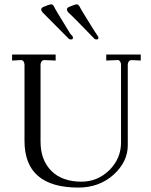

<svg xmlns="http://www.w3.org/2000/svg" viewBox="-20 -846 687 876"><path d="M35.2 -597.2H233.9V-569.8L185.1 -571.8H183.1Q174.3 -571.8 169.9 -565.9Q165 -559.6 165 -551.8V-199.2Q165 -115.7 214.8 -65.9Q263.7 -17.1 352.1 -17.1Q424.8 -17.1 479 -69.8Q532.2 -123 532.2 -195.8V-550.8Q532.2 -559.6 526.9 -566.9Q522 -573.2 514.2 -571.8L464.8 -569.8V-597.2H622.1V-569.8L583 -571.8H581.1Q572.3 -571.8 567.9 -565.9Q563 -559.6 563 -551.8V-183.1Q563 -107.9 498 -48.8Q432.1 9.8 337.9 9.8Q91.8 9.8 91.8 -203.1V-550.8Q91.8 -558.6 86.9 -566.9Q80.6 -573.2 73.2 -571.8L35.2 -569.8ZM411.1 -704.1 425.8 -682.1Q429.2 -676.8 429.2 -673.8Q429.2 -666 420.9 -666Q412.6 -666 410.2 -669.9Q310.5 -772.9 291 -790Q285.2 -797.4 285.2 -801.8Q285.2 -809.6 293.9 -814Q298.3 -816.4 314 -821.8Q325.7 -826.2 330.1 -826.2Q333 -826.2 336.9 -824.2L338.9 -821.3Q340.8 -818.8 342.8 -816.9Q345.2 -809.1 411.1 -704.1ZM300.8 -691.9 310.1 -682.1Q313 -676.3 313 -673.8Q313 -666 304.2 -666Q295.4 -666 293 -669.9L173.8 -790Q168 -797.4 168 -801.8Q168 -809.6 176.8 -814Q178.2 -814.9 196.8 -821.8Q208.5 -826.2 212.9 -826.2Q216.3 -826.2 220.2 -824.2Q220.7 -824.2 222.7 -821.5Q224.6 -818.8 226.1 -816.9Q227.1 -811 300.8 -691.9Z"/></svg>

Font: Unna Light
Style: Regular
Weight: 300
Designer: Jorge de Buen Unna
Foundry: Omnibus-Type
Version: Version 2.007;PS 002.007;hotconv 1.0.88;makeotf.lib2.5.64775